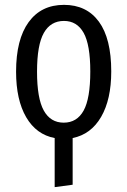

<svg xmlns="http://www.w3.org/2000/svg" viewBox="-20 -557 522 787"><path d="M436 -264.2Q436 -149.4 394.5 -77.9Q353 -6.3 277.8 8.8V200.2L204.1 210V8.8Q128.9 -5.4 87.4 -76.4Q45.9 -147.5 45.9 -263.2Q45.9 -395.5 97.4 -466.3Q148.9 -537.1 242.2 -537.1Q335 -537.1 385.5 -468Q436 -398.9 436 -264.2ZM350.1 -264.2Q350.1 -373.5 322.8 -422.4Q295.4 -471.2 242.2 -471.2Q187.5 -471.2 159.7 -422.1Q131.8 -373 131.8 -263.2Q131.8 -153.8 159.4 -104Q187 -54.2 241.2 -54.2Q295.4 -54.2 322.8 -103.8Q350.1 -153.3 350.1 -264.2Z"/></svg>

Font: Fira Sans Compressed Book
Style: Regular
Weight: 350
Width: 1
Designer: Carrois Corporate & Edenspiekermann AG
Foundry: Carrois Corporate GbR & Edenspiekermann AG
Version: Version 4.203;PS 004.203;hotconv 1.0.88;makeotf.lib2.5.64775